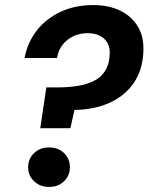

<svg xmlns="http://www.w3.org/2000/svg" viewBox="-20 -732 586 758"><path d="M139 -226 163 -387H210Q251 -387 287.5 -393Q324 -399 351.5 -413Q379 -427 395 -452Q411 -477 413 -516Q415 -542 405 -561Q395 -580 375 -590.5Q355 -601 326 -601Q294 -601 268.5 -588.5Q243 -576 226.5 -554.5Q210 -533 205 -503H77Q88 -563 124 -610Q160 -657 217.5 -684.5Q275 -712 348 -712Q410 -712 455.5 -689.5Q501 -667 525 -626Q549 -585 546 -528Q543 -454 507 -403Q471 -352 411 -325.5Q351 -299 274 -298L258 -226ZM174 6Q138 6 114.5 -16.5Q91 -39 91 -72Q91 -105 114.5 -127.5Q138 -150 174 -150Q210 -150 233 -127.5Q256 -105 256 -72Q256 -39 233 -16.5Q210 6 174 6Z"/></svg>

Font: DM Sans
Style: Bold Italic
Weight: 700
Italic angle: -10°
Designer: Colophon Foundry, Jonny Pinhorn
Foundry: Colophon Foundry
Version: Version 4.004;gftools[0.9.30]